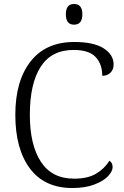

<svg xmlns="http://www.w3.org/2000/svg" viewBox="-20 -935 625 965"><path d="M57 -358Q57 -528 133.5 -626Q210 -724 353 -724Q451 -724 501 -692Q551 -660 551 -611Q551 -585 535 -569.5Q519 -554 494 -554Q494 -613 460.5 -648.5Q427 -684 350 -684Q239 -684 184.5 -599.5Q130 -515 130 -358Q130 -207 185.5 -122Q241 -37 352 -37Q420 -37 462 -61.5Q504 -86 530 -127Q546 -117 546 -95Q546 -74 523 -49.5Q500 -25 454 -7.5Q408 10 344 10Q204 10 130.5 -88Q57 -186 57 -358ZM311 -863Q311 -915 352 -915Q394 -915 394 -863Q394 -811 352 -811Q311 -811 311 -863Z"/></svg>

Font: Noto Serif Light
Style: Regular
Weight: 300
Designer: Monotype Design Team
Foundry: Monotype Imaging Inc.
Version: Version 1.001